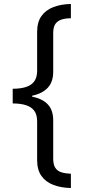

<svg xmlns="http://www.w3.org/2000/svg" viewBox="-20 -812 431 967"><path d="M44 -365Q84 -365 111.5 -374Q139 -383 153 -403Q167 -423 167 -455V-651Q167 -701 189 -731.5Q211 -762 249.5 -776.5Q288 -791 337 -792V-720Q310 -720 290 -713.5Q270 -707 259 -691.5Q248 -676 248 -645V-450Q248 -400 221 -370.5Q194 -341 142 -330V-325Q194 -315 221 -286Q248 -257 248 -206V-13Q248 18 259 34Q270 50 290 56Q310 62 337 63V135Q288 134 249.5 119.5Q211 105 189 74.5Q167 44 167 -6V-201Q167 -234 153 -253.5Q139 -273 111.5 -282Q84 -291 44 -291Z"/></svg>

Font: ugurmukhi25
Style: Book
Weight: 400
Designer: Jelle Bosma - Monotype Design Team
Foundry: Monotype Imaging Inc.
Version: Version 2.003